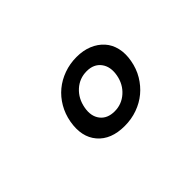

<svg xmlns="http://www.w3.org/2000/svg" viewBox="-46 -937 692 692"><g transform="rotate(-45 300.0 -590.5)"><path d="M297 -441Q228 -441 193 -482Q158 -523 170 -591Q176 -624 192 -651.5Q208 -679 231.5 -698.5Q255 -718 285.5 -729Q316 -740 350 -740Q384 -740 410.5 -729Q437 -718 454.5 -698.5Q472 -679 478.5 -651.5Q485 -624 479 -591Q473 -557 456.5 -529.5Q440 -502 416.5 -482.5Q393 -463 362.5 -452Q332 -441 297 -441ZM309 -504Q345 -504 372 -528Q399 -552 406 -590Q413 -629 394.5 -653.5Q376 -678 340 -678Q303 -678 276 -653.5Q249 -629 242 -590Q235 -552 253.5 -528Q272 -504 309 -504Z"/></g></svg>

Font: Maple Mono Medium
Style: Italic
Weight: 500
Italic angle: -10°
Monospace: yes
Designer: subframe7536
Version: Version 7.000